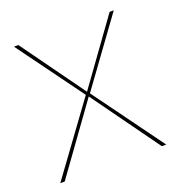

<svg xmlns="http://www.w3.org/2000/svg" viewBox="-93 -537 566 613"><g transform="rotate(-20 190.0 -230.0)"><path d="M345 -460H359L197 -237L370 0H355L190 -229L25 0H10L183 -237L20 -460H35L190 -245Z"/></g></svg>

Font: Jost* Hairline
Style: Regular
Weight: 100
Version: Version 3.7